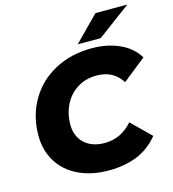

<svg xmlns="http://www.w3.org/2000/svg" viewBox="-131 -1018 1031 1141"><g transform="rotate(-15 384.5 -448.0)"><path d="M46 -294Q46 -414 101.5 -510Q157 -606 257 -660Q357 -714 485 -714Q582 -714 657 -679.5Q732 -645 769 -582L626 -468Q575 -550 472 -550Q405 -550 354 -518.5Q303 -487 274.5 -431.5Q246 -376 246 -307Q246 -236 292 -193Q338 -150 417 -150Q517 -150 588 -231L705 -116Q648 -47 572 -16.5Q496 14 398 14Q292 14 212 -24.5Q132 -63 89 -133Q46 -203 46 -294ZM562 -910H758L553 -758H412Z"/></g></svg>

Font: Montserrat Alternates ExtraBold
Style: Italic
Weight: 800
Italic angle: -11.3°
Designer: Julieta Ulanovsky
Foundry: Julieta Ulanovsky
Version: Version 7.200